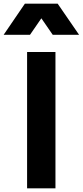

<svg xmlns="http://www.w3.org/2000/svg" viewBox="-82 -1029 452 1049"><path d="M66 0H221V-745H66ZM-62 -839H82L144 -929L206 -839H350L233 -1009H54Z"/></svg>

Font: Mluvka ExtraBold
Style: Regular
Weight: 800
Designer: Modified by Jiří Krblich, Original typeface by Gumpita Rahayu
Foundry: Gumpita Rahayu & Jiří Krblich
Version: Version 2.000;Glyphs 3.1.1 (3134)